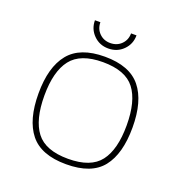

<svg xmlns="http://www.w3.org/2000/svg" viewBox="-116 -718 784 829"><g transform="rotate(20 276.0 -303.5)"><path d="M276 -522Q236 -522 208.5 -549.5Q181 -577 181 -617H206Q206 -587 226 -567Q246 -547 276 -547Q307 -547 327 -567Q347 -587 347 -617H372Q372 -577 344.5 -549.5Q317 -522 276 -522ZM276 10Q161 10 110.5 -53Q60 -116 60 -237Q60 -358 111 -421Q162 -484 276 -484Q390 -484 441 -421Q492 -358 492 -237Q492 -116 442 -53Q392 10 276 10ZM276 -15Q380 -15 422.5 -70.5Q465 -126 465 -237Q465 -348 422.5 -403.5Q380 -459 276 -459Q173 -459 130 -403.5Q87 -348 87 -237Q87 -126 129.5 -70.5Q172 -15 276 -15Z"/></g></svg>

Font: Kanit Thin
Style: Regular
Weight: 250
Designer: Katatrad Team
Foundry: CadsonDemak
Version: Version 2.000; ttfautohint (v1.8.3)